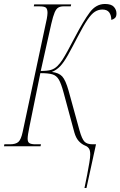

<svg xmlns="http://www.w3.org/2000/svg" viewBox="-40 -736 606 966"><path d="M385 210Q392 177 398.5 143.5Q405 110 409.5 82.5Q414 55 414 41Q414 20 407 10.5Q400 1 389 -3Q370 -11 356 -26.5Q342 -42 334 -70L280 -270Q268 -315 256 -335.5Q244 -356 223.5 -362Q203 -368 163 -368L108 -98Q99 -55 99 -38Q99 -21 108.5 -15.5Q118 -10 139 -10H166L164 0H-20L-18 -10H10Q39 -10 52.5 -22Q66 -34 74 -72L190 -616Q197 -646 198 -658Q199 -670 199 -671Q199 -689 192 -696.5Q185 -704 159 -704H130L132 -714H318L316 -704H279Q264 -704 253.5 -698Q243 -692 235 -673.5Q227 -655 218 -616L165 -379Q199 -379 217 -384.5Q235 -390 249 -404Q263 -418 274.5 -436Q286 -454 301 -481.5Q316 -509 338 -551Q380 -631 411.5 -673.5Q443 -716 488 -716Q520 -716 533 -701.5Q546 -687 546 -668Q546 -652 538 -645Q530 -638 520 -636Q520 -659 509.5 -673.5Q499 -688 475 -688Q455 -688 437.5 -677Q420 -666 400 -636.5Q380 -607 351 -551Q321 -493 301 -457.5Q281 -422 263 -403Q245 -384 221 -374Q256 -370 273 -351.5Q290 -333 305 -280L360 -80Q372 -37 385 -23.5Q398 -10 426 -10H443L395 210Z"/></svg>

Font: Noto Serif Display ExtraCondensed Thin
Style: Italic
Weight: 100
Width: 2
Italic angle: -12°
Designer: Monotype Design Team
Foundry: Monotype Imaging Inc.
Version: Version 2.009